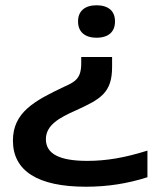

<svg xmlns="http://www.w3.org/2000/svg" viewBox="-20 -529 608 728"><path d="M416 -447V-449C416 -486 392 -509 346 -509C301 -509 276 -486 276 -449V-447C276 -409 301 -386 346 -386C392 -386 416 -409 416 -447ZM29 4C29 119 123 179 306 179C388 179 464 167 539 143V42C454 69 383 81 311 81C205 81 154 54 154 -1C154 -54 203 -82 269 -111C361 -153 405 -177 405 -275V-313H288V-289C288 -232 266 -219 223 -200C111 -147 29 -103 29 4Z"/></svg>

Font: LT Wave Medium
Style: Regular
Weight: 500
Designer: Daniel Lyons
Version: Version 2.5 (Glyphs App)